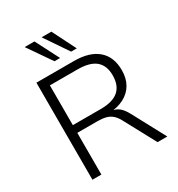

<svg xmlns="http://www.w3.org/2000/svg" viewBox="-215 -1072 1117 1208"><g transform="rotate(-30 343.0 -468.0)"><path d="M100 0V-705H373Q485 -705 545 -653.5Q605 -602 605 -505Q605 -446 580.5 -403.5Q556 -361 509.5 -337Q463 -313 398 -310L405 -317L416 -316Q448 -314 472 -295.5Q496 -277 517 -237L644 0H573L452 -225Q436 -256 416.5 -273Q397 -290 371.5 -296.5Q346 -303 310 -303H165V0ZM165 -359H368Q455 -359 497 -395.5Q539 -432 539 -505Q539 -577 496.5 -612.5Q454 -648 365 -648H165ZM387 -765 271 -936H342L428 -765ZM266 -765 148 -936H219L307 -765Z"/></g></svg>

Font: Nunito Sans 10pt Light
Style: Regular
Weight: 300
Designer: Vernon Adams
Foundry: Vernon Adams
Version: Version 3.101;gftools[0.9.27]